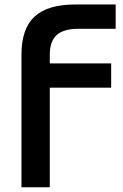

<svg xmlns="http://www.w3.org/2000/svg" viewBox="-20 -583 535 834"><path d="M73.2 230.5V-344.7Q73.2 -459 130.4 -511.2Q187.5 -563.5 306.6 -563.5H482.4V-458H322.3Q255.9 -458 226.1 -430.7Q196.3 -403.3 196.3 -345.7V-307.6H462.9V-202.1H196.3V230.5Z"/></svg>

Font: Gothic A1
Style: Bold
Weight: 700
Version: Version 2.50